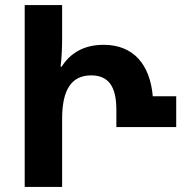

<svg xmlns="http://www.w3.org/2000/svg" viewBox="-20 -734 732 754"><path d="M77 0H224V-268C224 -382 261 -438 338 -438C408 -438 437 -392 437 -302V-235H672V-356H580C569 -481 504 -558 387 -558C311 -558 257 -527 222 -472H218C223 -514 224 -555 224 -589V-714H77Z"/></svg>

Font: Noto Sans Georgian SemiCondensed Bold
Style: Regular
Weight: 700
Width: 4
Designer: Monotype Design Team, Akaki Razmadze
Foundry: Google LLC
Version: Version 2.005